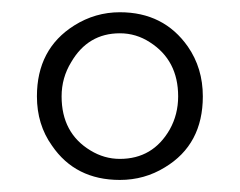

<svg xmlns="http://www.w3.org/2000/svg" viewBox="-20 -766 390 312"><path d="M174.8 -507.8Q228.5 -507.8 255.9 -555.7Q269.5 -580.1 269.5 -609.4Q269.5 -668 223.6 -697.3Q201.2 -711.9 174.8 -711.9Q123 -711.9 95.7 -665Q80.1 -639.6 80.1 -609.4Q80.1 -549.8 127 -521.5Q149.4 -507.8 174.8 -507.8ZM174.8 -473.6Q102.5 -473.6 64.5 -529.3Q40 -563.5 40 -609.4Q40 -686.5 100.6 -724.6Q134.8 -746.1 174.8 -746.1Q246.1 -746.1 285.2 -690.4Q309.6 -655.3 309.6 -609.4Q309.6 -531.2 248 -494.1Q214.8 -473.6 174.8 -473.6Z"/></svg>

Font: GenYoMin JP Regular
Style: Regular
Weight: 400
Version: Version 1.001;PS 1;hotconv 16.6.51;makeotf.lib2.5.65220 DEVE